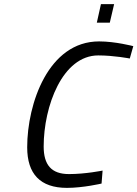

<svg xmlns="http://www.w3.org/2000/svg" viewBox="-20 -903 667 932"><path d="M513 -793 534 -883H470L450 -793ZM478 -75C478 -75 395 -58 315 -58C229 -58 192 -103 192 -192C192 -387 283 -634 457 -634C533 -634 610 -619 610 -619L627 -679C627 -679 540 -702 461 -702C215 -702 112 -400 112 -188C112 -59 175 9 305 9C384 9 473 -12 473 -12L478 -75Z"/></svg>

Font: RazerF5
Style: Italic
Weight: 400
Foundry: Razer Inc.
Version: Version 2